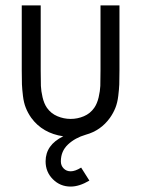

<svg xmlns="http://www.w3.org/2000/svg" viewBox="-20 -498 520 707"><path d="M60.1 -478H129.9V-238.8Q129.9 -200.2 130.6 -181.6Q131.3 -163.1 136.7 -139.9Q142.1 -116.7 152.8 -101.1Q167.5 -80.1 191.2 -70.1Q214.8 -60.1 240.2 -60.1Q265.6 -60.1 289.1 -70.1Q312.5 -80.1 327.1 -101.1Q337.9 -116.7 343.3 -139.9Q348.6 -163.1 349.4 -181.6Q350.1 -200.2 350.1 -238.8V-478H419.9V-238.8Q419.9 -204.6 419.2 -187.3Q418.5 -169.9 415.5 -145Q412.6 -120.1 405 -101.1Q397.5 -82 384.8 -64Q351.1 -17.1 295.9 -2Q256.8 9.3 230.5 33.9Q204.1 58.6 204.1 96.2Q204.1 111.8 214.4 122.3Q224.6 132.8 240.2 132.8Q256.8 132.8 278.8 119.1L309.1 167Q272 189 240.2 189Q201.7 189 174.8 162.1Q147.9 135.3 147.9 96.2Q147.9 35.6 212.9 3.9Q136.7 -7.3 95.2 -64Q82.5 -82 75 -101.1Q67.4 -120.1 64.5 -145Q61.5 -169.9 60.8 -187.3Q60.1 -204.6 60.1 -238.8Z"/></svg>

Font: Gidolinya
Style: Regular
Weight: 400
Version: Version 1.0.3